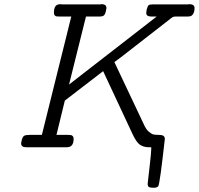

<svg xmlns="http://www.w3.org/2000/svg" viewBox="-20 -704 950 918"><path d="M81.1 -18.1Q81.1 -23.9 85 -37.4Q88.9 -50.8 95.9 -54.9Q103 -59.1 123 -59.1H180.2L320.8 -625H267.1Q255.9 -625 251 -625.5Q246.1 -626 241.9 -630.4Q237.8 -634.8 237.8 -644Q237.8 -671.9 252 -680.2Q258.8 -684.1 269 -684.1Q270 -684.1 272 -683.6Q273.9 -683.1 274.9 -683.1H461.9L462.9 -684.1Q463.9 -684.1 464.8 -684.1Q488.8 -684.1 488.8 -666Q488.8 -663.1 488.3 -660.6Q487.8 -658.2 486.8 -654.5Q485.8 -650.9 485.8 -648.9Q481.9 -633.8 475.6 -629.4Q469.2 -625 458 -625H391.1L310.1 -299.8L728 -624V-625H703.1Q679.2 -625 679.2 -642.1Q679.2 -646 681.2 -658.2Q686 -675.3 690.9 -679.2Q695.8 -683.1 711.9 -683.1H881.8L882.8 -684.1Q883.8 -684.1 884.8 -684.1Q909.7 -684.1 910.2 -666Q910.2 -645 900.9 -633.8Q895 -625 877.9 -625H826.2Q822.3 -625 820.1 -625Q817.9 -625 814.9 -624.5Q812 -624 810.5 -624Q809.1 -624 806.6 -622.6Q804.2 -621.1 802.5 -620.1Q800.8 -619.1 797.4 -616.5Q793.9 -613.8 791.5 -611.8Q789.1 -609.9 783.4 -605.5Q777.8 -601.1 773.9 -598.1L558.1 -430.2Q544.9 -420.4 526.9 -407.2L668.9 -106.9Q678.7 -85 691.9 -74Q705.1 -63 714.1 -61Q723.1 -59.1 739 -59.1Q754.9 -59.1 761.5 -54.4Q768.1 -49.8 768.1 -39.1Q744.1 175.8 736.8 186Q731 193.8 714.8 193.8Q697.8 193.8 691.9 189.9Q686 186 686 174.8Q686 172.9 694.6 98.9Q703.1 24.9 703.1 9.8V0H692.9Q666 0 648.9 -12Q631.8 -23.9 612.8 -64.9L473.1 -363.8L290 -223.1L250 -59.1H305.2Q314.9 -59.1 319.6 -58.1Q324.2 -57.1 328.1 -53Q332 -48.8 332 -40Q332 0 299.8 0H105Q81.1 0 81.1 -18.1Z"/></svg>

Font: CMU Concrete
Style: Italic
Weight: 500
Italic angle: -14.04°
Version: Version 0.7.0